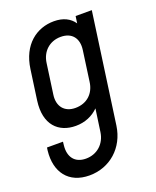

<svg xmlns="http://www.w3.org/2000/svg" viewBox="-138 -638 735 903"><g transform="rotate(-20 229.5 -186.5)"><path d="M347 -544 342 -509C322 -539 288 -556 242 -556C155 -556 78 -499 62 -382L41 -232C25 -115 86 -58 172 -58C218 -58 257 -75 286 -104L270 9C262 65 220 103 164 103C108 103 81 65 87 9L89 -9H9L7 5C-5 111 49 183 153 183C255 183 336 112 351 6L428 -544ZM324 -382 303 -231C296 -175 257 -138 199 -138C144 -138 114 -176 122 -232L143 -382C150 -438 191 -476 247 -476C304 -476 332 -438 324 -382Z"/></g></svg>

Font: Mohave
Style: Italic
Weight: 400
Italic angle: -8°
Designer: Gumpita Rahayu
Foundry: Tokotype
Version: Version 2.002;PS 002.002;hotconv 1.0.88;makeotf.lib2.5.64775